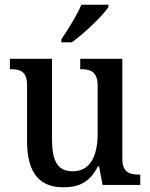

<svg xmlns="http://www.w3.org/2000/svg" viewBox="-20 -786 639 816"><path d="M241 -619V-606H285C339 -644 418 -721 441 -756V-766H326C307 -721 269 -661 241 -619ZM249 10C310 10 360 -7 396 -79H401L416 0H576V-44H572C532 -44 500 -52 500 -111V-536H321V-492H324C363 -492 395 -483 395 -421V-218C395 -122 363 -58 289 -58C221 -58 201 -107 201 -196V-536H22V-492H25C67 -492 95 -482 95 -423V-186C95 -50 149 10 249 10Z"/></svg>

Font: Noto Serif Tamil SemiCondensed Medium
Style: Regular
Weight: 500
Width: 4
Designer: Indian Type Foundry, Tom Grace, and the Monotype Design Team
Foundry: Monotype Imaging Inc.
Version: Version 2.004